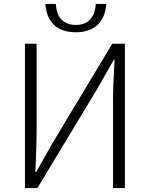

<svg xmlns="http://www.w3.org/2000/svg" viewBox="-20 -950 757 970"><path d="M106 0H169L473 -504L555 -648H559C555 -578 551 -509 551 -437V0H611V-729H547L244 -225L163 -81H159C161 -152 165 -226 165 -297V-729H106ZM363 -787C477 -787 512 -861 517 -930H464C461 -875 435 -824 363 -824C290 -824 265 -875 262 -930H209C214 -861 248 -787 363 -787Z"/></svg>

Font: Noto Sans SC Light
Style: Regular
Weight: 300
Designer: Ryoko NISHIZUKA 西塚涼子 (kana, bopomofo & ideographs); Paul D. Hunt (Latin, Greek & Cyrillic); Sandoll Communications 산돌커뮤니
Foundry: Adobe
Version: Version 2.004;hotconv 1.0.118;makeotfexe 2.5.65603